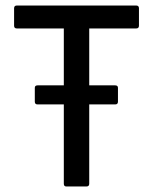

<svg xmlns="http://www.w3.org/2000/svg" viewBox="-20 -675 554 695"><path d="M116 -297Q106 -297 106 -307V-357Q106 -366 116 -366H397Q407 -366 407 -357V-307Q407 -297 397 -297H303H210ZM220 0Q211 0 211 -10V-572H41Q31 -572 31 -582V-645Q31 -655 41 -655H473Q483 -655 483 -645V-582Q483 -572 473 -572H303V-10Q303 0 293 0Z"/></svg>

Font: Sofia Sans Semi Condensed Medium
Style: Regular
Weight: 500
Designer: Botio Nikoltchev, Ani Petrova
Foundry: lettersoup
Version: Version 4.100